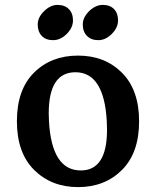

<svg xmlns="http://www.w3.org/2000/svg" viewBox="-20 -754 637 784"><path d="M288 -459Q179 -459 179 -291Q179 -276 180 -259Q191 -58 310 -58Q417 -58 417 -224Q417 -240 416 -259Q405 -459 288 -459ZM49 -259Q49 -388 119 -457.5Q189 -527 298.5 -527Q408 -527 478 -457Q548 -387 548 -258.5Q548 -130 478 -60Q408 10 299 10Q190 10 119.5 -60Q49 -130 49 -259ZM399.5 -734Q429 -734 445.5 -717Q462 -700 462 -670.5Q462 -641 436.5 -615.5Q411 -590 381.5 -590Q352 -590 335 -607.5Q318 -625 318 -654Q318 -683 344 -708.5Q370 -734 399.5 -734ZM215 -734Q244 -734 261 -717Q278 -700 278 -670.5Q278 -641 252.5 -615.5Q227 -590 197 -590Q167 -590 150.5 -607.5Q134 -625 134 -654Q134 -683 160 -708.5Q186 -734 215 -734Z"/></svg>

Font: Laila SemiBold
Style: Regular
Weight: 600
Designer: Hitesh Malaviya
Foundry: Indian Type Foundry
Version: Version 1.302;PS 1.0;hotconv 1.0.78;makeotf.lib2.5.61930; tt